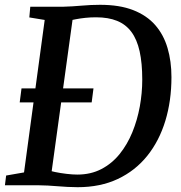

<svg xmlns="http://www.w3.org/2000/svg" viewBox="-26 -771 752 799"><path d="M100 -743H237Q274.5 -744 313.5 -747.5Q352.5 -751 390.5 -751Q471.5 -751 528 -729Q584.5 -707 619.8 -666.8Q655 -626.5 671.2 -571.2Q687.5 -516 687.5 -450Q687.5 -351.5 662 -268Q636.5 -184.5 586.8 -122.5Q537 -60.5 464.2 -26.2Q391.5 8 297 8Q275.5 8 254.8 6.8Q234 5.5 213.5 4Q193 2.5 173.2 1.2Q153.5 0 134.5 0H-5.5L-0.5 -40.5L74 -53.5L160 -688L96 -698.5ZM184 -22 170.5 -64Q180.5 -60 203 -55.2Q225.5 -50.5 250.8 -47.5Q276 -44.5 295.5 -44.5Q352 -44.5 396 -67.5Q440 -90.5 472 -130.2Q504 -170 524.8 -220.8Q545.5 -271.5 555.8 -327.8Q566 -384 566 -439.5Q566 -508.5 555 -557.8Q544 -607 520.8 -638.2Q497.5 -669.5 461.2 -684.2Q425 -699 373.5 -699Q351 -699 329.5 -696.8Q308 -694.5 290.8 -691.2Q273.5 -688 263 -685L280 -718.5ZM56 -345 63.5 -403H363L355.5 -345Z"/></svg>

Font: Merriweather 24pt Medium
Style: Italic
Weight: 500
Italic angle: -7.8°
Version: Version 2.101